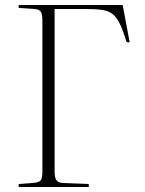

<svg xmlns="http://www.w3.org/2000/svg" viewBox="-20 -750 580 770"><path d="M55 0V-12L119 -17Q138 -19 144 -28Q150 -37 150 -63V-666Q150 -693 143.5 -703Q137 -713 117 -714L55 -718V-730H472L500 -580L488 -581Q474 -626 461.5 -652.5Q449 -679 433 -692.5Q417 -706 391 -710Q365 -714 323 -714H199V-63Q199 -37 206.5 -27Q214 -17 234 -16L336 -12V0Z"/></svg>

Font: Literata 72pt ExtraLight
Style: Regular
Weight: 200
Designer: Latin by Veronika Burian and Jose Scaglione. Greek by Irene Vlachou. Cyrillic by Vera Evstafieva.
Foundry: TypeTogether
Version: Version 3.002